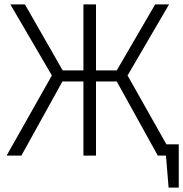

<svg xmlns="http://www.w3.org/2000/svg" viewBox="-20 -705 830 870"><path d="M790 -51V145H744L732 0H695L509 -336H415V0H358V-336H263L77 0H10L215 -363L27 -685H93L264 -386H358V-685H415V-386H509L683 -685H746L558 -363L734 -51Z"/></svg>

Font: Fira Sans Light
Style: Regular
Weight: 300
Designer: bBox Type GmbH & Carrois Corporate GbR & Edenspiekermann AG
Foundry: bBox Type GmbH & Carrois Corporate GbR & Edenspiekermann AG
Version: Version 4.301